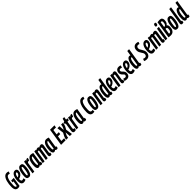

<svg xmlns="http://www.w3.org/2000/svg" viewBox="1084 -4009 7274 7274"><g transform="rotate(-45 4721.5 -372.0)"><path d="M171 10Q97 10 58 -40Q19 -90 19 -194Q19 -268 28 -342.5Q37 -417 55.5 -483Q74 -549 103 -600Q132 -651 172.5 -680.5Q213 -710 264 -710Q290 -710 315.5 -705Q341 -700 362 -690L331 -600Q317 -604 301 -609Q285 -614 266 -614Q230 -614 202 -580Q174 -546 154.5 -487Q135 -428 124.5 -353.5Q114 -279 114 -199Q114 -132 127.5 -106.5Q141 -81 169 -81Q174 -81 180 -82Q186 -83 189 -84L223 -295H172L185 -381H324L266 -15Q247 -1 220.5 4.5Q194 10 171 10Z M590 -20Q565 -4 535 3Q505 10 478 10Q411 10 376.5 -39.5Q342 -89 342 -182Q342 -257 355 -323.5Q368 -390 394 -441Q420 -492 458.5 -521.5Q497 -551 548 -551Q599 -551 623.5 -521.5Q648 -492 648 -446Q648 -373 606 -316Q564 -259 498 -231Q467 -217 435 -211Q435 -206 435 -200Q435 -140 449.5 -116Q464 -92 491 -92Q509 -92 529 -96.5Q549 -101 572 -113ZM533 -459Q502 -459 476.5 -413.5Q451 -368 441 -289Q462 -294 480 -304Q516 -325 537 -356Q558 -387 558 -424Q558 -444 551 -451.5Q544 -459 533 -459Z M765 10Q701 10 672.5 -22.5Q644 -55 644 -131Q644 -182 650.5 -239Q657 -296 670 -351.5Q683 -407 704.5 -452Q726 -497 757 -524Q788 -551 830 -551Q895 -551 923 -519Q951 -487 951 -411Q951 -360 945 -302.5Q939 -245 925.5 -190Q912 -135 890.5 -89.5Q869 -44 838 -17Q807 10 765 10ZM768 -85Q785 -85 799 -112Q813 -139 823.5 -181.5Q834 -224 841.5 -269.5Q849 -315 853 -353Q857 -391 857 -410Q857 -440 849 -448Q841 -456 828 -456Q811 -456 797 -429Q783 -402 772.5 -360Q762 -318 754.5 -272Q747 -226 743 -188Q739 -150 739 -132Q739 -102 747 -93.5Q755 -85 768 -85Z M1122 -541 1116 -501Q1157 -551 1197 -551Q1208 -551 1217.5 -549.5Q1227 -548 1237 -543L1204 -431Q1195 -434 1186 -435.5Q1177 -437 1170 -437Q1155 -437 1140.5 -430.5Q1126 -424 1109 -407L1044 0H948L1034 -541Z M1411 10Q1368 10 1350 -25Q1335 -8 1317 1Q1299 10 1276 10Q1232 10 1208 -30Q1184 -70 1184 -144Q1184 -272 1210.5 -363Q1237 -454 1285 -502.5Q1333 -551 1397 -551Q1430 -551 1459.5 -543Q1489 -535 1514 -524Q1495 -408 1483 -332Q1471 -256 1464 -211.5Q1457 -167 1453.5 -145.5Q1450 -124 1449 -116.5Q1448 -109 1448 -108Q1448 -89 1464 -89Q1472 -89 1483 -93L1473 -8Q1448 10 1411 10ZM1349 -100 1405 -454Q1397 -458 1385 -458Q1359 -458 1337 -419Q1315 -380 1301.5 -312.5Q1288 -245 1288 -158Q1288 -89 1319 -89Q1335 -89 1349 -100Z M1909 10Q1877 10 1859 -8.5Q1841 -27 1841 -59Q1841 -69 1844.5 -98Q1848 -127 1854.5 -166.5Q1861 -206 1868 -248.5Q1875 -291 1881 -328.5Q1887 -366 1891 -391.5Q1895 -417 1895 -422Q1895 -435 1889.5 -443.5Q1884 -452 1870 -452Q1859 -452 1847.5 -447.5Q1836 -443 1827 -436Q1827 -432 1826.5 -426.5Q1826 -421 1826 -416Q1823 -392 1816.5 -349Q1810 -306 1801.5 -254Q1793 -202 1785 -151.5Q1777 -101 1770.5 -60.5Q1764 -20 1761 0H1663Q1667 -22 1673.5 -60.5Q1680 -99 1687.5 -145Q1695 -191 1702.5 -238Q1710 -285 1716.5 -325.5Q1723 -366 1727 -392.5Q1731 -419 1731 -424Q1731 -436 1725 -444Q1719 -452 1705 -452Q1684 -452 1664 -437L1595 0H1497L1583 -541H1672L1668 -515Q1693 -535 1716.5 -543Q1740 -551 1762 -551Q1810 -551 1826 -511Q1855 -535 1881 -543Q1907 -551 1928 -551Q1965 -551 1982.5 -529Q2000 -507 2000 -473Q2000 -467 1996 -440Q1992 -413 1985.5 -374Q1979 -335 1972 -292Q1965 -249 1958.5 -210Q1952 -171 1948 -144Q1944 -117 1944 -110Q1944 -90 1962 -90Q1965 -90 1969 -90.5Q1973 -91 1978 -93L1968 -7Q1956 1 1940 5.5Q1924 10 1909 10Z M2240 10Q2197 10 2179 -25Q2164 -8 2146 1Q2128 10 2105 10Q2061 10 2037 -30Q2013 -70 2013 -144Q2013 -272 2039.5 -363Q2066 -454 2114 -502.5Q2162 -551 2226 -551Q2259 -551 2288.5 -543Q2318 -535 2343 -524Q2324 -408 2312 -332Q2300 -256 2293 -211.5Q2286 -167 2282.5 -145.5Q2279 -124 2278 -116.5Q2277 -109 2277 -108Q2277 -89 2293 -89Q2301 -89 2312 -93L2302 -8Q2277 10 2240 10ZM2178 -100 2234 -454Q2226 -458 2214 -458Q2188 -458 2166 -419Q2144 -380 2130.5 -312.5Q2117 -245 2117 -158Q2117 -89 2148 -89Q2164 -89 2178 -100Z M2476 0 2586 -700H2823L2806 -602H2668L2637 -400H2757L2742 -310H2622L2588 -95H2735L2720 0Z M3018 -541H3122Q3122 -515 3111.5 -472.5Q3101 -430 3078.5 -377.5Q3056 -325 3019 -269L3058 0L2948 1L2931 -215Q2899 -159 2879 -105.5Q2859 -52 2856 0H2750Q2755 -66 2784.5 -133.5Q2814 -201 2858 -273L2824 -541L2932 -543L2946 -326Q2985 -392 3001.5 -441.5Q3018 -491 3018 -541Z M3283 -93 3275 -7Q3243 10 3201 10Q3167 10 3142.5 -9Q3118 -28 3118 -76Q3118 -90 3120.5 -111Q3123 -132 3126 -151L3174 -451H3133L3148 -535L3189 -541L3221 -659H3305L3286 -541H3359L3344 -450H3271L3224 -162Q3223 -153 3222 -145.5Q3221 -138 3221 -131Q3221 -111 3229.5 -100Q3238 -89 3258 -89Q3268 -89 3283 -93Z M3477 -541 3471 -501Q3512 -551 3552 -551Q3563 -551 3572.5 -549.5Q3582 -548 3592 -543L3559 -431Q3550 -434 3541 -435.5Q3532 -437 3525 -437Q3510 -437 3495.5 -430.5Q3481 -424 3464 -407L3399 0H3303L3389 -541Z M3766 10Q3723 10 3705 -25Q3690 -8 3672 1Q3654 10 3631 10Q3587 10 3563 -30Q3539 -70 3539 -144Q3539 -272 3565.5 -363Q3592 -454 3640 -502.5Q3688 -551 3752 -551Q3785 -551 3814.5 -543Q3844 -535 3869 -524Q3850 -408 3838 -332Q3826 -256 3819 -211.5Q3812 -167 3808.5 -145.5Q3805 -124 3804 -116.5Q3803 -109 3803 -108Q3803 -89 3819 -89Q3827 -89 3838 -93L3828 -8Q3803 10 3766 10ZM3704 -100 3760 -454Q3752 -458 3740 -458Q3714 -458 3692 -419Q3670 -380 3656.5 -312.5Q3643 -245 3643 -158Q3643 -89 3674 -89Q3690 -89 3704 -100Z M4187 10Q4112 10 4072.5 -39Q4033 -88 4033 -193Q4033 -346 4063.5 -462.5Q4094 -579 4149.5 -644.5Q4205 -710 4279 -710Q4303 -710 4325.5 -705Q4348 -700 4364 -691L4332 -604Q4305 -615 4284 -615Q4249 -615 4221 -582.5Q4193 -550 4173.5 -494Q4154 -438 4143.5 -365.5Q4133 -293 4133 -211Q4133 -140 4152.5 -112.5Q4172 -85 4211 -85Q4234 -85 4256 -92L4261 -1Q4245 5 4227 7.5Q4209 10 4187 10Z M4415 10Q4351 10 4322.5 -22.5Q4294 -55 4294 -131Q4294 -182 4300.5 -239Q4307 -296 4320 -351.5Q4333 -407 4354.5 -452Q4376 -497 4407 -524Q4438 -551 4480 -551Q4545 -551 4573 -519Q4601 -487 4601 -411Q4601 -360 4595 -302.5Q4589 -245 4575.5 -190Q4562 -135 4540.5 -89.5Q4519 -44 4488 -17Q4457 10 4415 10ZM4418 -85Q4435 -85 4449 -112Q4463 -139 4473.5 -181.5Q4484 -224 4491.5 -269.5Q4499 -315 4503 -353Q4507 -391 4507 -410Q4507 -440 4499 -448Q4491 -456 4478 -456Q4461 -456 4447 -429Q4433 -402 4422.5 -360Q4412 -318 4404.5 -272Q4397 -226 4393 -188Q4389 -150 4389 -132Q4389 -102 4397 -93.5Q4405 -85 4418 -85Z M4684 -541H4772L4768 -514Q4793 -534 4818 -542.5Q4843 -551 4865 -551Q4902 -551 4920 -529Q4938 -507 4938 -470Q4938 -463 4934 -435.5Q4930 -408 4923.5 -368Q4917 -328 4910 -284.5Q4903 -241 4896.5 -202.5Q4890 -164 4886 -137.5Q4882 -111 4882 -106Q4882 -90 4899 -90Q4902 -90 4906 -90.5Q4910 -91 4915 -93L4905 -7Q4893 1 4877.5 5.5Q4862 10 4847 10Q4815 10 4797.5 -9.5Q4780 -29 4780 -54Q4780 -66 4784 -95.5Q4788 -125 4794 -164.5Q4800 -204 4807 -246Q4814 -288 4820 -326Q4826 -364 4830 -390Q4834 -416 4834 -422Q4834 -435 4828.5 -444Q4823 -453 4807 -453Q4786 -453 4766 -437L4696 0H4598Z M5174 10Q5151 10 5137 1Q5123 -8 5114 -26Q5101 -12 5082.5 -1Q5064 10 5042 10Q4951 10 4951 -150Q4951 -266 4974.5 -356.5Q4998 -447 5039 -499Q5080 -551 5132 -551Q5157 -551 5182 -539L5214 -740H5312Q5298 -652 5283.5 -563.5Q5269 -475 5256.5 -394.5Q5244 -314 5234 -250Q5224 -186 5218 -147.5Q5212 -109 5212 -105Q5212 -89 5227 -89Q5234 -89 5246 -93L5236 -8Q5224 1 5207 5.5Q5190 10 5174 10ZM5082 -90Q5100 -90 5113 -101L5169 -454Q5156 -458 5148 -458Q5126 -458 5108 -431.5Q5090 -405 5077 -360.5Q5064 -316 5057.5 -260.5Q5051 -205 5051 -148Q5051 -123 5058.5 -106.5Q5066 -90 5082 -90Z M5531 -20Q5506 -4 5476 3Q5446 10 5419 10Q5352 10 5317.5 -39.5Q5283 -89 5283 -182Q5283 -257 5296 -323.5Q5309 -390 5335 -441Q5361 -492 5399.5 -521.5Q5438 -551 5489 -551Q5540 -551 5564.5 -521.5Q5589 -492 5589 -446Q5589 -373 5547 -316Q5505 -259 5439 -231Q5408 -217 5376 -211Q5376 -206 5376 -200Q5376 -140 5390.5 -116Q5405 -92 5432 -92Q5450 -92 5470 -96.5Q5490 -101 5513 -113ZM5474 -459Q5443 -459 5417.5 -413.5Q5392 -368 5382 -289Q5403 -294 5421 -304Q5457 -325 5478 -356Q5499 -387 5499 -424Q5499 -444 5492 -451.5Q5485 -459 5474 -459Z M5650 -541H5738L5734 -514Q5759 -534 5784 -542.5Q5809 -551 5831 -551Q5868 -551 5886 -529Q5904 -507 5904 -470Q5904 -463 5900 -435.5Q5896 -408 5889.5 -368Q5883 -328 5876 -284.5Q5869 -241 5862.5 -202.5Q5856 -164 5852 -137.5Q5848 -111 5848 -106Q5848 -90 5865 -90Q5868 -90 5872 -90.5Q5876 -91 5881 -93L5871 -7Q5859 1 5843.5 5.5Q5828 10 5813 10Q5781 10 5763.5 -9.5Q5746 -29 5746 -54Q5746 -66 5750 -95.5Q5754 -125 5760 -164.5Q5766 -204 5773 -246Q5780 -288 5786 -326Q5792 -364 5796 -390Q5800 -416 5800 -422Q5800 -435 5794.5 -444Q5789 -453 5773 -453Q5752 -453 5732 -437L5662 0H5564Z M5884 -16 5915 -106Q5934 -96 5957.5 -90.5Q5981 -85 6002 -85Q6034 -85 6050.5 -106Q6067 -127 6067 -153Q6067 -175 6054.5 -191.5Q6042 -208 6023.5 -224Q6005 -240 5987 -260.5Q5969 -281 5956.5 -309.5Q5944 -338 5944 -380Q5944 -424 5961 -463Q5978 -502 6013.5 -526.5Q6049 -551 6105 -551Q6136 -551 6162.5 -545Q6189 -539 6204 -529L6177 -436Q6159 -443 6138.5 -448.5Q6118 -454 6099 -454Q6070 -454 6054.5 -437Q6039 -420 6039 -393Q6039 -370 6051.5 -353Q6064 -336 6082 -319Q6100 -302 6118.5 -281.5Q6137 -261 6149 -233.5Q6161 -206 6161 -167Q6161 -84 6118.5 -37Q6076 10 6000 10Q5962 10 5934.5 3Q5907 -4 5884 -16Z M6445 -20Q6420 -4 6390 3Q6360 10 6333 10Q6266 10 6231.5 -39.5Q6197 -89 6197 -182Q6197 -257 6210 -323.5Q6223 -390 6249 -441Q6275 -492 6313.5 -521.5Q6352 -551 6403 -551Q6454 -551 6478.5 -521.5Q6503 -492 6503 -446Q6503 -373 6461 -316Q6419 -259 6353 -231Q6322 -217 6290 -211Q6290 -206 6290 -200Q6290 -140 6304.5 -116Q6319 -92 6346 -92Q6364 -92 6384 -96.5Q6404 -101 6427 -113ZM6388 -459Q6357 -459 6331.5 -413.5Q6306 -368 6296 -289Q6317 -294 6335 -304Q6371 -325 6392 -356Q6413 -387 6413 -424Q6413 -444 6406 -451.5Q6399 -459 6388 -459Z M6724 10Q6701 10 6687 1Q6673 -8 6664 -26Q6651 -12 6632.5 -1Q6614 10 6592 10Q6501 10 6501 -150Q6501 -266 6524.5 -356.5Q6548 -447 6589 -499Q6630 -551 6682 -551Q6707 -551 6732 -539L6764 -740H6862Q6848 -652 6833.5 -563.5Q6819 -475 6806.5 -394.5Q6794 -314 6784 -250Q6774 -186 6768 -147.5Q6762 -109 6762 -105Q6762 -89 6777 -89Q6784 -89 6796 -93L6786 -8Q6774 1 6757 5.5Q6740 10 6724 10ZM6632 -90Q6650 -90 6663 -101L6719 -454Q6706 -458 6698 -458Q6676 -458 6658 -431.5Q6640 -405 6627 -360.5Q6614 -316 6607.5 -260.5Q6601 -205 6601 -148Q6601 -123 6608.5 -106.5Q6616 -90 6632 -90Z M7310 -684 7279 -600Q7262 -608 7245.5 -611.5Q7229 -615 7212 -615Q7175 -615 7151 -588.5Q7127 -562 7127 -511Q7127 -475 7146 -441Q7165 -407 7189.5 -370Q7214 -333 7232.5 -289.5Q7251 -246 7251 -191Q7251 -132 7227.5 -86.5Q7204 -41 7163 -15.5Q7122 10 7069 10Q6990 10 6945 -20L6978 -108Q7004 -97 7023.5 -91.5Q7043 -86 7065 -86Q7106 -86 7129.5 -114.5Q7153 -143 7153 -186Q7153 -223 7134 -257Q7115 -291 7089.5 -327.5Q7064 -364 7045 -407Q7026 -450 7026 -505Q7026 -600 7075.5 -655Q7125 -710 7205 -710Q7238 -710 7265 -703Q7292 -696 7310 -684Z M7542 -20Q7517 -4 7487 3Q7457 10 7430 10Q7363 10 7328.5 -39.5Q7294 -89 7294 -182Q7294 -257 7307 -323.5Q7320 -390 7346 -441Q7372 -492 7410.5 -521.5Q7449 -551 7500 -551Q7551 -551 7575.5 -521.5Q7600 -492 7600 -446Q7600 -373 7558 -316Q7516 -259 7450 -231Q7419 -217 7387 -211Q7387 -206 7387 -200Q7387 -140 7401.5 -116Q7416 -92 7443 -92Q7461 -92 7481 -96.5Q7501 -101 7524 -113ZM7485 -459Q7454 -459 7428.5 -413.5Q7403 -368 7393 -289Q7414 -294 7432 -304Q7468 -325 7489 -356Q7510 -387 7510 -424Q7510 -444 7503 -451.5Q7496 -459 7485 -459Z M7987 10Q7955 10 7937 -8.5Q7919 -27 7919 -59Q7919 -69 7922.5 -98Q7926 -127 7932.5 -166.5Q7939 -206 7946 -248.5Q7953 -291 7959 -328.5Q7965 -366 7969 -391.5Q7973 -417 7973 -422Q7973 -435 7967.5 -443.5Q7962 -452 7948 -452Q7937 -452 7925.5 -447.5Q7914 -443 7905 -436Q7905 -432 7904.5 -426.5Q7904 -421 7904 -416Q7901 -392 7894.5 -349Q7888 -306 7879.5 -254Q7871 -202 7863 -151.5Q7855 -101 7848.5 -60.5Q7842 -20 7839 0H7741Q7745 -22 7751.5 -60.5Q7758 -99 7765.5 -145Q7773 -191 7780.5 -238Q7788 -285 7794.5 -325.5Q7801 -366 7805 -392.5Q7809 -419 7809 -424Q7809 -436 7803 -444Q7797 -452 7783 -452Q7762 -452 7742 -437L7673 0H7575L7661 -541H7750L7746 -515Q7771 -535 7794.5 -543Q7818 -551 7840 -551Q7888 -551 7904 -511Q7933 -535 7959 -543Q7985 -551 8006 -551Q8043 -551 8060.5 -529Q8078 -507 8078 -473Q8078 -467 8074 -440Q8070 -413 8063.5 -374Q8057 -335 8050 -292Q8043 -249 8036.5 -210Q8030 -171 8026 -144Q8022 -117 8022 -110Q8022 -90 8040 -90Q8043 -90 8047 -90.5Q8051 -91 8056 -93L8046 -7Q8034 1 8018 5.5Q8002 10 7987 10Z M8242 -754Q8289 -754 8288 -708Q8287 -671 8272.5 -644Q8258 -617 8219 -617Q8173 -617 8174 -664Q8175 -701 8190 -727.5Q8205 -754 8242 -754ZM8073 0 8158 -541H8256L8170 0Z M8235 0 8344 -699Q8385 -705 8415.5 -707.5Q8446 -710 8464 -710Q8532 -710 8564 -674Q8596 -638 8596 -576Q8596 -539 8586.5 -499Q8577 -459 8556.5 -425.5Q8536 -392 8504 -374Q8530 -360 8544.5 -328.5Q8559 -297 8559 -249Q8559 -204 8548.5 -158.5Q8538 -113 8514.5 -74.5Q8491 -36 8452 -13Q8413 10 8357 10Q8321 10 8296 7.5Q8271 5 8235 0ZM8395 -397H8421Q8446 -397 8465 -419.5Q8484 -442 8494 -477Q8504 -512 8504 -549Q8504 -587 8492.5 -602.5Q8481 -618 8458 -618Q8446 -618 8429 -614ZM8381 -308 8345 -86Q8354 -84 8360.5 -83.5Q8367 -83 8372 -83Q8404 -83 8424 -104Q8444 -125 8453.5 -160Q8463 -195 8463 -235Q8463 -271 8450 -289.5Q8437 -308 8416 -308Z M8711 10Q8647 10 8618.5 -22.5Q8590 -55 8590 -131Q8590 -182 8596.5 -239Q8603 -296 8616 -351.5Q8629 -407 8650.5 -452Q8672 -497 8703 -524Q8734 -551 8776 -551Q8841 -551 8869 -519Q8897 -487 8897 -411Q8897 -360 8891 -302.5Q8885 -245 8871.5 -190Q8858 -135 8836.5 -89.5Q8815 -44 8784 -17Q8753 10 8711 10ZM8714 -85Q8731 -85 8745 -112Q8759 -139 8769.5 -181.5Q8780 -224 8787.5 -269.5Q8795 -315 8799 -353Q8803 -391 8803 -410Q8803 -440 8795 -448Q8787 -456 8774 -456Q8757 -456 8743 -429Q8729 -402 8718.5 -360Q8708 -318 8700.5 -272Q8693 -226 8689 -188Q8685 -150 8685 -132Q8685 -102 8693 -93.5Q8701 -85 8714 -85Z M9012 -740H9109L9014 -140Q9012 -129 9011 -121Q9010 -113 9010 -107Q9010 -90 9027 -90Q9036 -90 9047 -93L9037 -7Q9025 1 9007.5 5.5Q8990 10 8974 10Q8939 10 8922.5 -8.5Q8906 -27 8906 -59Q8906 -73 8909 -89Z M9305 10Q9282 10 9268 1Q9254 -8 9245 -26Q9232 -12 9213.5 -1Q9195 10 9173 10Q9082 10 9082 -150Q9082 -266 9105.5 -356.5Q9129 -447 9170 -499Q9211 -551 9263 -551Q9288 -551 9313 -539L9345 -740H9443Q9429 -652 9414.5 -563.5Q9400 -475 9387.5 -394.5Q9375 -314 9365 -250Q9355 -186 9349 -147.5Q9343 -109 9343 -105Q9343 -89 9358 -89Q9365 -89 9377 -93L9367 -8Q9355 1 9338 5.5Q9321 10 9305 10ZM9213 -90Q9231 -90 9244 -101L9300 -454Q9287 -458 9279 -458Q9257 -458 9239 -431.5Q9221 -405 9208 -360.5Q9195 -316 9188.5 -260.5Q9182 -205 9182 -148Q9182 -123 9189.5 -106.5Q9197 -90 9213 -90Z"/></g></svg>

Font: Georama Extra Condensed SemiBold
Style: Italic
Weight: 600
Width: 2
Italic angle: -9°
Designer: Jean-Baptiste Levee
Foundry: Production Type
Version: Version 1.000